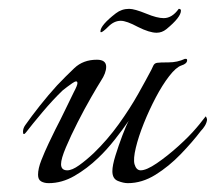

<svg xmlns="http://www.w3.org/2000/svg" viewBox="-20 -411 488 434"><path d="M90 3Q80 3 73 -1Q66 -5 66 -16Q66 -30 73.5 -49Q81 -68 90 -87Q99 -106 105 -118Q117 -141 128 -164Q139 -187 147 -203Q155 -218 155 -223Q155 -231 143.5 -223Q132 -215 122 -207Q100 -186 76 -157.5Q52 -129 39 -112Q36 -108 34 -108Q32 -108 32 -113Q32 -121 37 -128Q51 -148 70 -172Q89 -196 109 -218Q128 -238 148 -257Q168 -276 199 -276Q220 -276 220 -260Q220 -246 208 -228Q201 -217 186 -191Q171 -165 155.5 -134.5Q140 -104 129 -78Q118 -52 118 -40Q118 -26 132 -26Q143 -26 159 -37.5Q175 -49 192 -65Q223 -95 248.5 -130.5Q274 -166 292.5 -199Q311 -232 322 -253Q324 -257 326.5 -262.5Q329 -268 335 -269Q341 -270 361 -270Q381 -270 398 -278H400Q403 -278 403 -275Q403 -267 390 -263Q378 -259 362.5 -239Q347 -219 332 -190.5Q317 -162 305 -132Q293 -102 287 -77Q281 -52 284 -40Q288 -26 298 -26Q311 -26 334.5 -42Q358 -58 383 -80.5Q408 -103 424 -122Q431 -130 437 -138Q443 -146 445 -148Q446 -147 447 -144.5Q448 -142 448 -140Q447 -133 443 -126.5Q439 -120 434 -115Q415 -90 388.5 -62.5Q362 -35 331.5 -16Q301 3 269 3Q259 3 246.5 -2Q234 -7 234 -24Q234 -37 241 -59.5Q248 -82 256.5 -104.5Q265 -127 271 -138Q258 -119 239.5 -95.5Q221 -72 202 -54Q177 -30 148.5 -13.5Q120 3 90 3ZM334 -337Q318 -337 292 -350Q266 -364 253 -364Q238 -364 225 -351Q212 -338 208 -338Q207 -339 207 -340Q207 -354 242 -381Q255 -391 272 -391Q284 -391 311 -380Q335 -370 350 -370Q369 -370 384 -391Q389 -391 389 -387Q389 -372 356 -345Q346 -337 334 -337Z"/></svg>

Font: Italianno
Style: Regular
Weight: 400
Designer: Robert E. Leuschke
Foundry: Robert E. Leuschke
Version: Version 1.100; ttfautohint (v1.8.3)